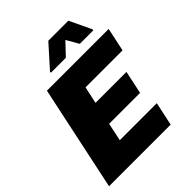

<svg xmlns="http://www.w3.org/2000/svg" viewBox="-245 -1043 1185 1185"><g transform="rotate(-45 348.0 -450.0)"><path d="M11 0 157 -688H696L663 -534H340L316 -423H586L554 -272H284L259 -154H582L549 0ZM253 -749V-757L381 -900H556L624 -757L623 -749H505L459 -829L383 -749Z"/></g></svg>

Font: Saira SemiExpanded ExtraBold
Style: Italic
Weight: 800
Width: 6
Italic angle: -12°
Designer: Hector Gatti with collaboration of the Omnibus-Type team
Foundry: Omnibus-Type
Version: Version 1.101